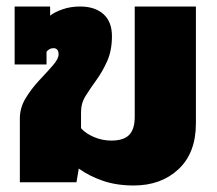

<svg xmlns="http://www.w3.org/2000/svg" viewBox="-20 -560 667 590"><path d="M391 10Q338 10 296 -4.5Q254 -19 222 -42L215 0H41V-196Q41 -229 59 -258.5Q77 -288 100.5 -313Q124 -338 142 -358.5Q160 -379 160 -393Q160 -412 144 -412Q132 -412 123 -401V-362H25V-540H134V-512Q148 -523 172.5 -531.5Q197 -540 226 -540Q272 -540 298 -516.5Q324 -493 324 -449Q324 -405 309.5 -372.5Q295 -340 276.5 -314.5Q258 -289 243.5 -266Q229 -243 229 -216V-166Q243 -150 268.5 -139Q294 -128 322 -128Q360 -128 377 -145.5Q394 -163 394 -201V-540H582V-181Q582 -90 528.5 -40Q475 10 391 10Z"/></svg>

Font: Kanit
Style: Bold
Weight: 700
Designer: Katatrad Team
Foundry: CadsonDemak
Version: Version 2.000; ttfautohint (v1.8.3)